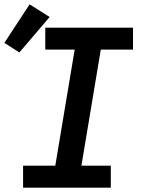

<svg xmlns="http://www.w3.org/2000/svg" viewBox="-54 -862 674 882"><path d="M52 0V-101H200L289 -634H154V-735H557V-634H409L320 -101H455V0ZM35 -621 -34 -665 82 -842 174 -784Z"/></svg>

Font: Iosevka Slab Extended
Style: Bold Italic
Weight: 700
Width: 7
Italic angle: -9°
Monospace: yes
Designer: Belleve Invis
Foundry: Belleve Invis
Version: Version 11.1.0; ttfautohint (v1.8.3)